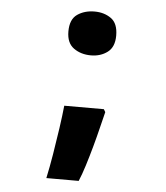

<svg xmlns="http://www.w3.org/2000/svg" viewBox="-52 -608 704 816"><g transform="rotate(5 300.0 -200.5)"><path d="M319 -375Q276 -375 245.5 -397Q215 -419 215 -468Q215 -520 245.5 -541Q276 -562 319 -562Q360 -562 389.5 -541Q419 -520 419 -468Q419 -419 389.5 -397Q360 -375 319 -375ZM176 161Q186 115 195.5 57.5Q205 0 213 -55.5Q221 -111 225 -152H394L401 -140Q394 -113 384.5 -73.5Q375 -34 363 9.5Q351 53 338.5 93Q326 133 314 161Z"/></g></svg>

Font: Noto Sans Mono Black
Style: Regular
Weight: 900
Designer: Monotype Design Team
Foundry: Monotype Imaging Inc.
Version: Version 2.014